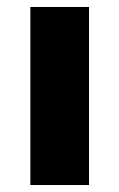

<svg xmlns="http://www.w3.org/2000/svg" viewBox="-20 -530 342 550"><path d="M67 0V-510H235V0Z"/></svg>

Font: Saira SemiExpanded
Style: Bold
Weight: 700
Width: 6
Designer: Hector Gatti with collaboration of the Omnibus-Type team
Foundry: Omnibus-Type
Version: Version 1.101